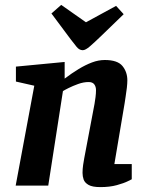

<svg xmlns="http://www.w3.org/2000/svg" viewBox="-20 -758 597 784"><path d="M120 -408 45 -425V-486L244 -505V-437Q273 -459 301 -476Q329 -493 355.5 -503Q382 -513 408 -513Q460 -513 480 -488.5Q500 -464 500 -430Q500 -418 498 -399.5Q496 -381 493 -363.5Q490 -346 489 -337L447 -88H518V-26Q518 -26 502 -18Q486 -10 457 -2Q428 6 390 6Q357 6 341.5 -3Q326 -12 321.5 -25Q317 -38 317 -52Q317 -68 319.5 -85Q322 -102 324 -112L366 -334Q368 -346 370 -361Q372 -376 372 -390Q372 -404 365 -413.5Q358 -423 342 -423Q321 -423 299 -415Q277 -407 260 -398.5Q243 -390 237 -386L177 0H44ZM190 -703 230 -738 331 -667 454 -734 485 -700 394 -612Q366 -585 347.5 -569Q329 -553 318 -553Q304 -553 293 -566.5Q282 -580 269 -597Z"/></svg>

Font: Faustina VF Beta
Style: Italic
Weight: 400
Italic angle: -8°
Designer: Alfonso Garcia
Foundry: Omnibus-Type
Version: Version 1.006